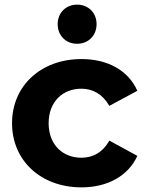

<svg xmlns="http://www.w3.org/2000/svg" viewBox="-20 -801 631 829"><path d="M313 -612C362 -612 397 -648 397 -697C397 -745 362 -781 313 -781C264 -781 229 -745 229 -697C229 -648 264 -612 313 -612ZM332 8C445 8 534 -42 573 -128L452 -194C423 -142 380 -120 331 -120C252 -120 190 -175 190 -269C190 -363 252 -418 331 -418C380 -418 423 -395 452 -344L573 -409C534 -497 445 -546 332 -546C157 -546 32 -431 32 -269C32 -107 157 8 332 8Z"/></svg>

Font: AWKNG-Font
Style: Bold
Weight: 700
Designer: Awakening Church
Foundry: Awakening Church
Version: Version 1.700;PS 001.700;hotconv 1.0.88;makeotf.lib2.5.64775